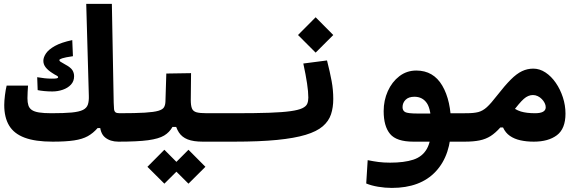

<svg xmlns="http://www.w3.org/2000/svg" viewBox="-20 -713 2970 973"><path d="M246.6 4.9Q158.7 4.9 104.7 -15.4Q50.8 -35.6 26.1 -76.9Q1.5 -118.2 1.5 -180.7Q1.5 -201.2 5.1 -230.5Q8.8 -259.8 13.7 -279.3H122.1Q121.1 -264.2 120.1 -247.3Q119.1 -230.5 119.1 -215.3Q119.1 -193.8 123.8 -179.2Q128.4 -164.6 141.1 -155.8Q153.8 -147 177.7 -143.1Q201.7 -139.2 240.7 -139.2Q305.2 -139.2 343.3 -142.8Q381.3 -146.5 400.4 -156Q419.4 -165.5 425.3 -183.1Q431.2 -200.7 430.2 -228L417 -693.4H546.9L556.2 -192.4Q556.6 -171.9 550 -147.2Q543.5 -122.6 532.7 -100.1Q522 -77.6 510.3 -64H474.6Q452.1 -38.1 424.8 -22.9Q397.5 -7.8 355.7 -1.5Q314 4.9 246.6 4.9ZM245.1 -249.5Q223.6 -249.5 203.9 -251.5Q184.1 -253.4 170.9 -256.3L168.5 -321.8Q188 -318.4 206.3 -316.4Q224.6 -314.5 242.2 -314.5Q259.8 -314.5 267.1 -315.9Q274.4 -317.4 274.4 -321.3Q274.4 -326.7 266.8 -330.1Q259.3 -333.5 243.7 -343.8Q223.1 -356.9 211.4 -371.8Q199.7 -386.7 199.7 -404.8Q199.7 -422.4 213.1 -442.4Q226.6 -462.4 258.5 -480.2Q290.5 -498 346.2 -509.8L349.6 -428.2Q309.6 -422.4 295.2 -417.5Q280.8 -412.6 280.8 -408.7Q280.8 -404.3 285.9 -400.6Q291 -397 309.6 -386.7Q337.9 -371.6 346.7 -357.7Q355.5 -343.8 355.5 -326.7Q355.5 -301.3 339.6 -284.2Q323.7 -267.1 298.3 -258.3Q272.9 -249.5 245.1 -249.5ZM580.1 4.9Q538.6 4.9 512.2 -16.8Q485.8 -38.6 485.8 -91.8L556.2 -192.4Q556.6 -171.9 557.9 -160.4Q559.1 -148.9 565.2 -144Q571.3 -139.2 585.9 -139.2Q604.5 -139.2 613.5 -124Q622.6 -108.9 622.6 -75.7Q622.6 -34.2 610.1 -14.6Q597.7 4.9 580.1 4.9Z M580.1 4.9 585.9 -139.2Q667 -139.2 713.9 -142.1Q760.7 -145 782.7 -151.6Q804.7 -158.2 811.3 -169.7Q817.9 -181.2 818.4 -198.7L822.8 -340.3L948.2 -342.3L946.8 -206.5Q946.8 -178.2 941.4 -153.1Q936 -127.9 925.8 -107.2Q915.5 -86.4 900.4 -69.8H854Q838.9 -42.5 811.8 -26.1Q784.7 -9.8 730.7 -2.4Q676.8 4.9 580.1 4.9ZM1166 4.9Q1144 4.9 1112.8 4.9Q1081.5 4.9 1052.5 4.9Q1023.4 4.9 1007.3 4.9Q960 4.9 930.9 -6.6Q901.9 -18.1 886.5 -42Q871.1 -65.9 863.8 -102.1L946.8 -206.5Q946.8 -178.2 952.6 -163.6Q958.5 -148.9 975.8 -144Q993.2 -139.2 1028.3 -139.2Q1060.5 -139.2 1096.2 -139.2Q1131.8 -139.2 1171.9 -139.2Q1190.4 -139.2 1199.5 -124Q1208.5 -108.9 1208.5 -75.7Q1208.5 -34.2 1196 -14.6Q1183.6 4.9 1166 4.9ZM935.1 217.8 849.1 132.3 935.1 45.9 1021 132.3ZM813 217.8 727.1 132.3 813 45.9 898.9 132.3Z M1166 4.9Q1151.9 4.9 1144.8 -13.2Q1137.7 -31.2 1137.7 -75.7Q1137.7 -115.2 1148.7 -127.2Q1159.7 -139.2 1171.9 -139.2Q1276.4 -139.2 1344.5 -141.6Q1412.6 -144 1452.6 -149.7Q1492.7 -155.3 1512 -164.6Q1531.2 -173.8 1536.9 -187Q1542.5 -200.2 1542.5 -218.3Q1542.5 -247.6 1536.1 -290Q1529.8 -332.5 1517.1 -391.1L1637.2 -406.7Q1652.3 -347.2 1660.6 -302.2Q1668.9 -257.3 1668.9 -211.4Q1668.9 -168.5 1657.5 -133.8Q1646 -99.1 1615.7 -73Q1585.4 -46.9 1529.1 -29.8Q1472.7 -12.7 1383.8 -3.9Q1294.9 4.9 1166 4.9ZM1579.6 -446.3 1490.2 -535.6 1579.6 -625.5 1668.9 -535.6Z M1965.8 239.3Q1931.2 239.3 1896.2 233.4Q1861.3 227.5 1835.9 216.8L1843.3 98.6Q1872.1 104.5 1898.2 107.9Q1924.3 111.3 1957 111.3Q2028.3 111.3 2074.5 96.2Q2120.6 81.1 2143.1 41.5Q2165.5 2 2165.5 -70.3Q2165.5 -157.7 2143.3 -190.2Q2121.1 -222.7 2080.1 -222.7Q2050.8 -222.7 2035.4 -207.3Q2020 -191.9 2020 -169.9Q2020 -152.3 2033.4 -145Q2046.9 -137.7 2096.2 -137.7Q2130.4 -137.7 2161.9 -137.5Q2193.4 -137.2 2231 -138.7L2343.8 -139.2Q2366.2 -139.2 2375.7 -118.7Q2385.3 -98.1 2385.3 -67.4Q2385.3 -35.6 2373 -15.4Q2360.8 4.9 2338.9 4.9H2074.7Q1989.3 4.9 1956.8 -34.2Q1924.3 -73.2 1924.3 -149.9Q1924.3 -204.1 1945.3 -251Q1966.3 -297.9 2003.7 -326.7Q2041 -355.5 2089.8 -355.5Q2176.3 -355.5 2221.2 -279.3Q2266.1 -203.1 2266.1 -76.7Q2266.1 72.8 2188.2 156Q2110.4 239.3 1965.8 239.3Z M2335 4.9Q2321.8 4.9 2315.7 -14.2Q2309.6 -33.2 2309.6 -65.9Q2309.6 -90.3 2318.1 -114.7Q2326.7 -139.2 2343.8 -139.2Q2380.9 -139.2 2403.6 -145Q2426.3 -150.9 2447.3 -169.9Q2468.3 -189 2499 -229Q2538.6 -279.8 2568.4 -309.6Q2598.1 -339.4 2625.2 -352.3Q2652.3 -365.2 2682.6 -365.2Q2714.8 -365.2 2744.4 -345.7Q2773.9 -326.2 2796.6 -293.2Q2819.3 -260.3 2832.5 -219.7Q2845.7 -179.2 2845.7 -137.2Q2845.7 -60.5 2802.2 -27.8Q2758.8 4.9 2685.1 4.9Q2647.9 4.9 2617.2 -2Q2586.4 -8.8 2564 -24.4Q2541.5 -40 2529.3 -66.9L2500.5 -67.4L2556.2 -185.1Q2590.3 -156.7 2619.6 -147.9Q2648.9 -139.2 2691.4 -139.2Q2718.3 -139.2 2731.9 -146.7Q2745.6 -154.3 2745.6 -169.4Q2745.6 -180.2 2740.2 -190.9Q2734.9 -201.7 2725.8 -210.9Q2716.8 -220.2 2705.1 -225.8Q2693.4 -231.4 2680.7 -231.4Q2656.7 -231.4 2634.5 -211.9Q2612.3 -192.4 2572.3 -138.2Q2540 -94.7 2515.4 -66.9Q2490.7 -39.1 2466.1 -23.4Q2441.4 -7.8 2410.4 -1.5Q2379.4 4.9 2335 4.9Z"/></svg>

Font: Cascadia Mono
Style: Regular
Weight: 400
Monospace: yes
Designer: Aaron Bell
Foundry: Saja Typeworks
Version: Version 2404.023